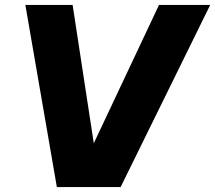

<svg xmlns="http://www.w3.org/2000/svg" viewBox="-20 -760 874 780"><path d="M361 -178 626 -740H834L470 0H211L83 -740H275Z"/></svg>

Font: Be Vietnam Black
Style: Italic
Weight: 900
Italic angle: -9°
Designer: Lam Bao; Tony Le; Vietanh Nguyen
Foundry: Yellow Type Foundry
Version: Version 5.000